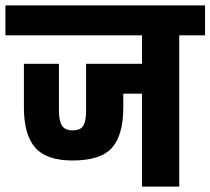

<svg xmlns="http://www.w3.org/2000/svg" viewBox="-30 -687 775 707"><path d="M725 -667V-557H630V0H493V-342H424V-292Q424 -190 382.5 -143Q341 -96 237 -96Q141 -96 99.5 -143.5Q58 -191 58 -292V-452H187V-280Q187 -243 198 -225Q209 -207 237 -207Q267 -207 277 -224.5Q287 -242 287 -280V-452H493V-557H-10V-667Z"/></svg>

Font: Biryani ExtraBold
Style: Regular
Weight: 800
Designer: Dan Reynolds and Mathieu Reguer
Foundry: Dan Reynolds and Mathieu Reguer
Version: Version 1.004; ttfautohint (v1.1) -l 5 -r 5 -G 72 -x 0 -D la